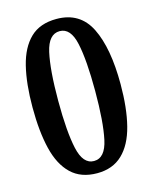

<svg xmlns="http://www.w3.org/2000/svg" viewBox="-111 -799 706 883"><g transform="rotate(-15 242.0 -357.0)"><path d="M242 10Q165 10 118.5 -34.5Q72 -79 52 -161.5Q32 -244 32 -359Q32 -472 52 -553.5Q72 -635 118 -679.5Q164 -724 243 -724Q355 -724 403 -627Q451 -530 451 -358Q451 -244 430 -161.5Q409 -79 362.5 -34.5Q316 10 242 10ZM242 -48Q295 -48 312.5 -129.5Q330 -211 330 -358Q330 -505 312.5 -585.5Q295 -666 243 -666Q190 -666 172 -585.5Q154 -505 154 -358Q154 -211 172 -129.5Q190 -48 242 -48Z"/></g></svg>

Font: Noto Serif Lao Condensed SemiBold
Style: Regular
Weight: 600
Width: 3
Designer: Monotype Design Team
Foundry: Monotype Imaging Inc.
Version: Version 2.003; ttfautohint (v1.8.4.7-5d5b)